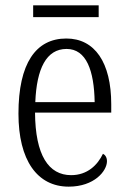

<svg xmlns="http://www.w3.org/2000/svg" viewBox="-20 -688 479 718"><path d="M104 -624H349V-668H104ZM237 10C333 10 380 -49 380 -85C380 -100 373 -109 365 -113C345 -71 307 -33 246 -33C162 -33 112 -107 111 -267H396V-298C396 -455 334 -544 228 -544C114 -544 49 -451 49 -263C49 -89 119 10 237 10ZM334 -306H112C117 -431 153 -505 229 -505C303 -505 332 -424 334 -306Z"/></svg>

Font: Noto Serif Thai Condensed Light
Style: Regular
Weight: 300
Width: 3
Designer: Monotype Design Team
Foundry: Monotype Imaging Inc.
Version: Version 2.002